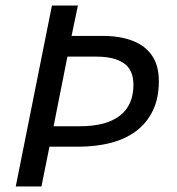

<svg xmlns="http://www.w3.org/2000/svg" viewBox="-20 -675 640 695"><path d="M37 0 168 -655H262L239 -545H353Q413 -545 458.5 -528Q504 -511 529.5 -475Q555 -439 555 -381Q555 -319 533 -274Q511 -229 472 -200Q433 -171 379.5 -157.5Q326 -144 264 -144H159L130 0ZM174 -218H269Q364 -218 413.5 -256Q463 -294 463 -368Q463 -422 428.5 -446Q394 -470 329 -470H224Z"/></svg>

Font: Source Code Pro ExtraLight Medium
Style: Italic
Weight: 500
Italic angle: -11°
Monospace: yes
Version: Version 1.016;hotconv 1.0.116;makeotfexe 2.5.65601